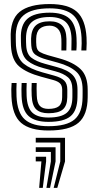

<svg xmlns="http://www.w3.org/2000/svg" viewBox="-20 -629 478 939"><path d="M216.8 -75.2Q176.8 -75.2 156.9 -94.4Q137 -113.5 135 -160.8Q134.5 -171.5 134.2 -191.4Q134 -211.2 135 -223H159.5Q158.8 -211.8 158.9 -196.2Q159 -180.8 159.8 -161.8Q161 -126 174.8 -111.2Q188.5 -96.5 216.8 -96.5Q252.2 -96.5 268 -109.6Q283.8 -122.8 284 -153.5Q284.5 -172.2 284.2 -190.5Q283.8 -211.2 273.2 -221.4Q262.8 -231.5 240 -237.8L180.5 -254Q110.5 -273 73.9 -304.1Q37.2 -335.2 33.5 -405Q33 -414.8 32.9 -423.6Q32.8 -432.5 32.5 -441Q28.8 -532 75.6 -570.6Q122.5 -609.2 223 -609.2Q314.5 -609.2 356.2 -571.4Q398 -533.5 403.2 -446.2Q404 -434 403.9 -416.9Q403.8 -399.8 402.5 -382.2H377.8Q379.2 -399 379.4 -416.5Q379.5 -434 378.8 -445Q374.8 -521.5 338.2 -554.9Q301.8 -588.2 223 -588.2Q135 -588.2 94.8 -553.8Q54.5 -519.2 57.2 -440.8Q57.5 -431.8 57.5 -423.2Q57.5 -414.8 58.2 -405Q63.8 -343.2 96.1 -317.4Q128.5 -291.5 187.2 -275.2L245.8 -259Q279 -249.8 294.1 -234.9Q309.2 -220 309.2 -190.5Q309.2 -180.2 309.2 -172.4Q309.2 -164.5 309 -153.2Q308.5 -112 287.2 -93.6Q266 -75.2 216.8 -75.2ZM216.8 -33Q151.2 -33 119.8 -61.5Q88.2 -90 85.5 -159Q84.8 -172.8 84.9 -192.4Q85 -212 85.8 -223H110.5Q109.5 -212.2 109.6 -192.5Q109.8 -172.8 110.2 -160Q112.8 -102.2 138.1 -78.2Q163.5 -54.2 216.8 -54.2Q279 -54.2 306.2 -77.1Q333.5 -100 334 -153.5Q334.2 -163.5 334.1 -172Q334 -180.5 334 -190.5Q334 -232 312.5 -250.8Q291 -269.5 251.5 -280L193.8 -295.5Q142.2 -309.2 114.8 -331.8Q87.2 -354.2 83.2 -404.2Q82.5 -414 82.5 -423.2Q82.5 -432.5 82.2 -440.8Q79.8 -506.2 113.4 -536.6Q147 -567 223 -567Q288.5 -567 319.8 -538Q351 -509 354.2 -443.5Q354.8 -434.5 354.9 -416.9Q355 -399.2 353.5 -382.2H329Q329.2 -399.2 329.6 -416.2Q330 -433.2 329.8 -440.2Q328 -497 301.4 -521.4Q274.8 -545.8 223 -545.8Q163.5 -545.8 135.5 -521.2Q107.5 -496.8 107.2 -440.8Q107 -431.5 107.4 -422.2Q107.8 -413 108.2 -405.2Q110.5 -364.2 134 -346.4Q157.5 -328.5 200.5 -316.8L257.5 -301.2Q310.5 -287 334.8 -262.6Q359 -238.2 359 -190.5Q359 -182 359 -172.9Q359 -163.8 358.8 -153.2Q358.2 -89 325.5 -61Q292.8 -33 216.8 -33ZM216.8 9.2Q126.8 9.2 83.2 -28.1Q39.8 -65.5 36 -156.8Q34.2 -195 36.8 -223H61.2Q60.5 -212.2 60.2 -192.8Q60 -173.2 60.8 -157.8Q64.2 -77.8 101.4 -44.8Q138.5 -11.8 216.8 -11.8Q306 -11.8 344.6 -44.8Q383.2 -77.8 383.8 -153.2Q384 -164.2 384 -172.2Q384 -180.2 384 -190.5Q384 -250.8 352.4 -278.8Q320.8 -306.8 263.2 -322.5L207.2 -338Q174.5 -347 154.8 -360.4Q135 -373.8 133 -405.2Q132.8 -413 132.2 -422.1Q131.8 -431.2 132 -440.5Q133.2 -484.5 155.2 -504.6Q177.2 -524.8 223 -524.8Q262.8 -524.8 283.2 -504.6Q303.8 -484.5 305 -439.2Q305.2 -428.2 305.1 -415.6Q305 -403 304.5 -382.2H280.2Q280.5 -398.8 280.5 -415.6Q280.5 -432.5 280.2 -438Q278.8 -472.8 263 -488.1Q247.2 -503.5 223 -503.5Q192 -503.5 174.9 -488.8Q157.8 -474 157 -440.5Q156.8 -430.8 156.9 -422.8Q157 -414.8 158 -405.2Q160.2 -383.5 174.5 -375Q188.8 -366.5 213.8 -359.2L269 -343.8Q338.8 -324.5 373.8 -291.2Q408.8 -258 408.8 -190.5Q408.8 -179.8 408.9 -171.8Q409 -163.8 408.8 -153.2Q408.2 -66.8 364 -28.8Q319.8 9.2 216.8 9.2ZM242.5 289.8 274.8 160.5V68H154.8V45H298V160.5L260.2 289.8ZM207 289.8 228.8 160.5V114.2H154.8V91.2H251.8V160.5L224.8 289.8ZM171.5 289.8 182.5 160.5H154.8V137.5H205.5V160.5L189.2 289.8Z"/></svg>

Font: Big Shoulders Inline Text ExtraBold
Style: Regular
Weight: 800
Designer: Patric King
Foundry: XO Type Co
Version: Version 1.000